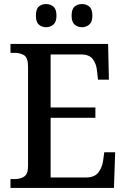

<svg xmlns="http://www.w3.org/2000/svg" viewBox="-20 -932 627 952"><path d="M32 0V-44H52Q81 -44 100 -56.5Q119 -69 119 -108V-601Q119 -646 99.5 -658Q80 -670 51 -670H32V-714H516L520 -537H466L461 -581Q458 -615 440.5 -638.5Q423 -662 382 -662H231V-399H453V-348H231V-52H406Q448 -52 467 -76Q486 -100 491 -133L497 -177H551L545 0ZM387 -797Q365 -797 350 -810Q335 -823 335 -854Q335 -887 350 -899.5Q365 -912 387 -912Q407 -912 422.5 -899.5Q438 -887 438 -854Q438 -823 422.5 -810Q407 -797 387 -797ZM209 -797Q187 -797 172.5 -810Q158 -823 158 -854Q158 -887 172.5 -899.5Q187 -912 209 -912Q229 -912 244.5 -899.5Q260 -887 260 -854Q260 -823 244.5 -810Q229 -797 209 -797Z"/></svg>

Font: Noto Serif Sinhala SemiCondensed Medium
Style: Regular
Weight: 500
Width: 4
Designer: Jelle Bosma - Monotype Design Team
Foundry: Monotype Imaging Inc.
Version: Version 2.007; ttfautohint (v1.8.4.7-5d5b)